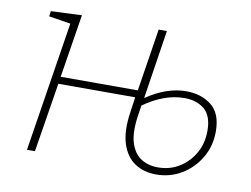

<svg xmlns="http://www.w3.org/2000/svg" viewBox="-63 -615 930 711"><g transform="rotate(10 401.5 -259.5)"><path d="M563 7Q517 7 483 -15.5Q449 -38 434 -85Q419 -132 430 -205L438 -261H149L107 0H77L154 -488L72 -501L75 -521L191 -526L153 -288H443L480 -523H511L471 -264Q511 -291 548 -303.5Q585 -316 621 -316Q677 -316 715.5 -286Q754 -256 754 -188Q754 -133 728 -89Q702 -45 659 -19Q616 7 563 7ZM461 -203Q450 -135 462 -95Q474 -55 501.5 -37.5Q529 -20 565 -20Q610 -20 645.5 -42Q681 -64 702 -101Q723 -138 723 -185Q723 -241 694 -265.5Q665 -290 619 -290Q543 -290 466 -235Z"/></g></svg>

Font: Bitter ExtraLight
Style: Italic
Weight: 200
Italic angle: -9°
Designer: Sol Matas, and Bitter project Authors
Foundry: Sol Matas
Version: Version 2.001